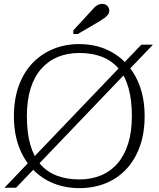

<svg xmlns="http://www.w3.org/2000/svg" viewBox="-20 -956 820 993"><path d="M390 -682Q328 -682 278 -661Q228 -640 192 -598.5Q156 -557 137.5 -496Q119 -435 119 -355Q119 -270 136.5 -208.5Q154 -147 188.5 -107Q223 -67 274 -47.5Q325 -28 390 -28Q452 -28 502.5 -49Q553 -70 588.5 -111.5Q624 -153 643 -214Q662 -275 662 -355Q662 -440 644.5 -501.5Q627 -563 592 -603Q557 -643 506.5 -662.5Q456 -682 390 -682ZM390 17Q317 17 255 -8.5Q193 -34 147.5 -82.5Q102 -131 77 -199.5Q52 -268 52 -355Q52 -443 77 -512Q102 -581 147.5 -629Q193 -677 255 -702.5Q317 -728 390 -728Q464 -728 526 -702Q588 -676 633 -627.5Q678 -579 703 -510.5Q728 -442 728 -355Q728 -267 703 -198Q678 -129 633 -81Q588 -33 526 -8Q464 17 390 17ZM3 15 711 -725H771L63 15ZM443 -890 359 -799V-780H382L493 -845Q509 -855 520.5 -863Q532 -871 538.5 -880.5Q545 -890 545 -901Q545 -915 535 -925.5Q525 -936 509 -936Q496 -936 485 -930Q474 -924 464.5 -913.5Q455 -903 443 -890Z"/></svg>

Font: Roboto Serif 20pt ExtraLight
Style: Regular
Weight: 250
Version: Version 1.008